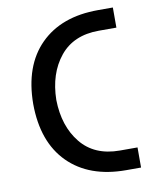

<svg xmlns="http://www.w3.org/2000/svg" viewBox="-80 -763 685 827"><g transform="rotate(-10 262.5 -350.0)"><path d="M60 -350Q61 -517 152.5 -608.5Q244 -700 405 -700H470V-612H393Q282 -612 222.5 -538.5Q163 -465 161 -350Q163 -235 222.5 -161.5Q282 -88 393 -88H470V0H405Q244 0 152.5 -91.5Q61 -183 60 -350Z"/></g></svg>

Font: Baumans
Style: Regular
Weight: 400
Designer: Henadij Zarechnjuk
Foundry: Cyreal (www.cyreal.org)
Version: Version 001.002